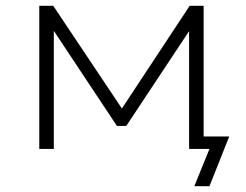

<svg xmlns="http://www.w3.org/2000/svg" viewBox="-20 -512 846 660"><path d="M648 128 700 0H630V-43H768L700 128ZM115 0V-492H163L399 -139L632 -492H680V0H630V-408H632L414 -79H382L163 -409H165V0Z"/></svg>

Font: Nunito Sans 7pt SemiExpanded ExtraLight
Style: Regular
Weight: 250
Width: 6
Designer: Vernon Adams
Foundry: Vernon Adams
Version: Version 3.101;gftools[0.9.27]